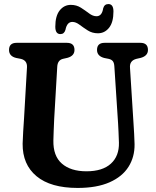

<svg xmlns="http://www.w3.org/2000/svg" viewBox="-20 -911 770 946"><path d="M562 -300 543.5 -583Q542.5 -601.5 535.8 -609.8Q529 -618 515.5 -621L493 -625.5Q458 -635 458 -665Q458 -700 495.5 -700H671.5Q709 -700 709 -665Q709 -636 674 -626L652 -621Q617.5 -612 620.5 -577L638 -300.5Q640 -275 641 -251Q642 -227 643 -201Q644 -138 613.2 -89.2Q582.5 -40.5 519.8 -12.8Q457 15 362.5 15Q229.5 15 160 -42.8Q90.5 -100.5 91.5 -203Q92 -224.5 94.2 -262.2Q96.5 -300 98.5 -328.5L113 -580Q114.5 -613.5 82.5 -621L59.5 -625.5Q24.5 -634 24.5 -665Q24.5 -700 62 -700H309.5Q347 -700 347 -665Q347 -635.5 312 -626L290 -621Q263.5 -614.5 262 -581.5L247 -325Q245.5 -292.5 244.5 -266.2Q243.5 -240 243 -219Q241.5 -142.5 285 -104.8Q328.5 -67 406 -67Q485 -67 526.2 -104.5Q567.5 -142 566 -208Q565 -240 564 -260.2Q563 -280.5 562 -300ZM462.5 -747Q434.5 -747 412.5 -761Q390.5 -775 372 -789Q353.5 -803 336.5 -803Q310 -803 302.5 -764Q296.5 -743 277.5 -743Q252.5 -743 252.5 -779.5Q252.5 -832.5 274.2 -859.8Q296 -887 329 -887Q357 -887 378.8 -873Q400.5 -859 419 -845Q437.5 -831 455.5 -831Q482.5 -831 488.5 -870.5Q494.5 -891 514 -891Q539 -891 539 -854.5Q539 -801 517.2 -774Q495.5 -747 462.5 -747Z"/></svg>

Font: Fraunces 72pt S100 SemiBold
Style: Regular
Weight: 600
Version: Version 1.000; ttfautohint (v1.8.3)